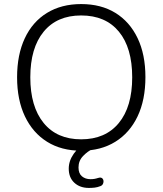

<svg xmlns="http://www.w3.org/2000/svg" viewBox="-20 -733 799 944"><path d="M379 8Q282 8 211.5 -36Q141 -80 102.5 -161Q64 -242 64 -353Q64 -464 102 -545Q140 -626 211 -669.5Q282 -713 379 -713Q477 -713 547.5 -669.5Q618 -626 656.5 -545.5Q695 -465 695 -354Q695 -242 656.5 -161Q618 -80 547 -36Q476 8 379 8ZM379 -48Q498 -48 564 -128Q630 -208 630 -353Q630 -498 564.5 -577.5Q499 -657 379 -657Q260 -657 194.5 -577Q129 -497 129 -353Q129 -209 194.5 -128.5Q260 -48 379 -48ZM417 191Q373 191 345.5 165.5Q318 140 318 96Q318 58 342.5 23Q367 -12 410 -34L435 0Q412 10 389 33.5Q366 57 366 90Q366 120 383 134Q400 148 425 148Q435 148 444 146.5Q453 145 462 142Q478 137 484.5 145.5Q491 154 488 166Q485 178 474 182Q459 188 445 189.5Q431 191 417 191Z"/></svg>

Font: Nunito Light
Style: Regular
Weight: 300
Designer: Vernon Adams
Foundry: Vernon Adams
Version: Version 3.601; ttfautohint (v1.8.2.53-6de2)